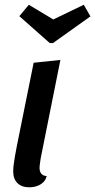

<svg xmlns="http://www.w3.org/2000/svg" viewBox="-20 -777 405 817"><path d="M104.7 20Q72.3 20 54.2 2.1Q36.2 -15.8 36.2 -47.8Q36.2 -59.7 38.2 -76.7Q40.3 -93.7 43.6 -112.2Q46.8 -130.7 50.1 -147.2Q53.3 -163.8 55.7 -175.7L123.2 -510L237 -522L153.3 -104.2Q152.3 -96.2 150.3 -83.4Q148.3 -70.7 148.3 -62.2Q148.3 -47.2 155.8 -38Q163.2 -28.8 178.7 -27.7Q174.7 -11.3 163.4 -0.8Q152.2 9.7 136.8 14.8Q121.3 20 104.7 20ZM191.7 -593.8 62.3 -708.2 102.7 -756.7 206.8 -694.2 336.5 -756.7 364.8 -707.3 205.5 -593.8Z"/></svg>

Font: Sansita Swashed Light
Style: Regular
Weight: 300
Designer: Pablo Cosgaya
Foundry: Omnibus-Type
Version: Version 1.003